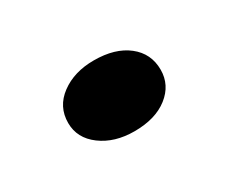

<svg xmlns="http://www.w3.org/2000/svg" viewBox="-42 -228 401 338"><g transform="rotate(-30 158.5 -59.0)"><path d="M159 13Q119 13 92 -7Q65 -27 65 -58Q65 -91 92 -111Q119 -131 159 -131Q202 -131 227.5 -111Q253 -91 253 -58Q253 -27 227.5 -7Q202 13 159 13Z"/></g></svg>

Font: BioRhyme SemiExpanded Medium
Style: Regular
Weight: 500
Width: 6
Designer: Aoife Mooney
Foundry: Aoife Mooney Type
Version: Version 1.600;gftools[0.9.33]